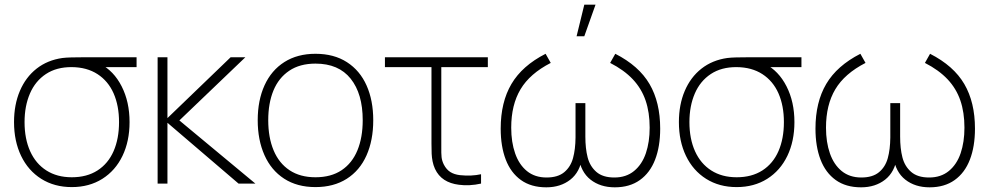

<svg xmlns="http://www.w3.org/2000/svg" viewBox="-20 -785 4229 821"><path d="M287 15Q212.5 15 156.5 -20.2Q100.5 -55.5 70.2 -118.5Q40 -181.5 40 -263Q40 -337.5 65 -396.2Q90 -455 136.5 -491.5Q183 -528 247 -537Q263 -539 285.2 -539.5Q307.5 -540 327 -540H564V-498H386L408 -512Q466.5 -482 500.2 -415.8Q534 -349.5 534 -263Q534 -181.5 503.8 -118.5Q473.5 -55.5 417.5 -20.2Q361.5 15 287 15ZM287 -27Q351.5 -27 397 -56.2Q442.5 -85.5 465.8 -138.8Q489 -192 489 -263Q489 -333 465.8 -385.8Q442.5 -438.5 397 -468Q351.5 -497.5 287 -498Q222 -498.5 176.5 -468.5Q131 -438.5 108 -385Q85 -331.5 85 -263Q85 -191.5 109 -138.2Q133 -85 178.5 -56Q224 -27 287 -27Z M654 0V-540H696V-280L966 -540H1029L747 -270L1072 0H1000L696 -260V0Z M1329 15Q1250.5 15 1195 -21Q1139.5 -57 1110.8 -121.8Q1082 -186.5 1082 -271Q1082 -356 1111.2 -420.2Q1140.5 -484.5 1196.2 -519.8Q1252 -555 1329 -555Q1408 -555 1463.5 -519.2Q1519 -483.5 1547.5 -419.5Q1576 -355.5 1576 -271Q1576 -185 1547.2 -120.5Q1518.5 -56 1462.8 -20.5Q1407 15 1329 15ZM1329 -27Q1395.5 -27 1440.8 -57.2Q1486 -87.5 1508.5 -142.5Q1531 -197.5 1531 -271Q1531 -384 1479.5 -448.5Q1428 -513 1329 -513Q1262 -513 1216.8 -482.5Q1171.5 -452 1149.2 -397.8Q1127 -343.5 1127 -271Q1127 -197 1150 -142Q1173 -87 1218.2 -57Q1263.5 -27 1329 -27Z M1942 5Q1905.5 0.5 1879.8 -16.2Q1854 -33 1840 -63Q1833 -78.5 1829.8 -94.8Q1826.5 -111 1825.8 -127.2Q1825 -143.5 1825 -171Q1825 -173 1825 -175Q1825 -177 1825 -179V-498H1626V-540H2066V-498H1867V-179V-158Q1866.5 -128.5 1868.2 -112.8Q1870 -97 1878 -81Q1889 -60 1905.5 -49.5Q1922 -39 1947 -36Q1996.5 -31 2037 -40V0Q2013 5.5 1988.2 6.8Q1963.5 8 1942 5Z M2478.5 -765 2445.5 -630H2478.5L2526.5 -765ZM2316 16Q2251 16 2207.5 -15.2Q2164 -46.5 2142.5 -102.8Q2121 -159 2121 -235Q2121 -348 2167 -426Q2213 -504 2313 -555L2335 -516Q2245.5 -470 2205.8 -403.2Q2166 -336.5 2166 -239Q2166 -177 2182.8 -129Q2199.5 -81 2233.2 -53.5Q2267 -26 2317 -26Q2365.5 -26 2392.8 -48.8Q2420 -71.5 2430.2 -108.8Q2440.5 -146 2441 -197V-201V-344H2483V-201Q2483 -150 2492.8 -112Q2502.5 -74 2530 -50Q2557.5 -26 2607 -26Q2657.5 -26 2691.5 -54Q2725.5 -82 2741.8 -130Q2758 -178 2758 -239Q2758 -304.5 2740.5 -355.5Q2723 -406.5 2685.8 -446Q2648.5 -485.5 2589 -516L2611 -555Q2712 -503.5 2757.5 -425.5Q2803 -347.5 2803 -235Q2803 -158.5 2781.2 -102.2Q2759.5 -46 2716 -15Q2672.5 16 2609 16Q2547 16 2505.2 -16.8Q2463.5 -49.5 2454 -114H2470Q2460.5 -49.5 2418.8 -16.8Q2377 16 2316 16Z M3130 15Q3055.5 15 2999.5 -20.2Q2943.5 -55.5 2913.2 -118.5Q2883 -181.5 2883 -263Q2883 -337.5 2908 -396.2Q2933 -455 2979.5 -491.5Q3026 -528 3090 -537Q3106 -539 3128.2 -539.5Q3150.5 -540 3170 -540H3407V-498H3229L3251 -512Q3309.5 -482 3343.2 -415.8Q3377 -349.5 3377 -263Q3377 -181.5 3346.8 -118.5Q3316.5 -55.5 3260.5 -20.2Q3204.5 15 3130 15ZM3130 -27Q3194.5 -27 3240 -56.2Q3285.5 -85.5 3308.8 -138.8Q3332 -192 3332 -263Q3332 -333 3308.8 -385.8Q3285.5 -438.5 3240 -468Q3194.5 -497.5 3130 -498Q3065 -498.5 3019.5 -468.5Q2974 -438.5 2951 -385Q2928 -331.5 2928 -263Q2928 -191.5 2952 -138.2Q2976 -85 3021.5 -56Q3067 -27 3130 -27Z M3662 16Q3597 16 3553.5 -15.2Q3510 -46.5 3488.5 -102.8Q3467 -159 3467 -235Q3467 -348 3513 -426Q3559 -504 3659 -555L3681 -516Q3591.5 -470 3551.8 -403.2Q3512 -336.5 3512 -239Q3512 -177 3528.8 -129Q3545.5 -81 3579.2 -53.5Q3613 -26 3663 -26Q3711.5 -26 3738.8 -48.8Q3766 -71.5 3776.2 -108.8Q3786.5 -146 3787 -197V-201V-344H3829V-201Q3829 -150 3838.8 -112Q3848.5 -74 3876 -50Q3903.5 -26 3953 -26Q4003.5 -26 4037.5 -54Q4071.5 -82 4087.8 -130Q4104 -178 4104 -239Q4104 -304.5 4086.5 -355.5Q4069 -406.5 4031.8 -446Q3994.5 -485.5 3935 -516L3957 -555Q4058 -503.5 4103.5 -425.5Q4149 -347.5 4149 -235Q4149 -158.5 4127.2 -102.2Q4105.5 -46 4062 -15Q4018.5 16 3955 16Q3893 16 3851.2 -16.8Q3809.5 -49.5 3800 -114H3816Q3806.5 -49.5 3764.8 -16.8Q3723 16 3662 16Z"/></svg>

Font: Hauora
Style: Regular
Weight: 400
Designer: Wayne Shih
Foundry: WCYS
Version: Version 1.001